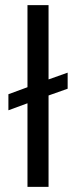

<svg xmlns="http://www.w3.org/2000/svg" viewBox="-20 -727 296 747"><path d="M86.9 0H168.9V-355.5L243.2 -381.8V-444.3L168.9 -418V-707H86.9V-387.7L12.7 -360.4V-297.9L86.9 -325.2Z"/></svg>

Font: Wanted Sans
Style: Regular
Weight: 400
Designer: Original Design by Kil Hyung-jin and Kang Hanbin, Wanted Lab, Inc; Hangeul from Source Han Sans by Jang Soo-young and Ka
Foundry: Wanted Lab, Inc.
Version: Version 1.001;Glyphs 3.2 (3227)